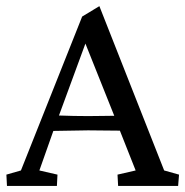

<svg xmlns="http://www.w3.org/2000/svg" viewBox="-20 -611 608 631"><path d="M2.9 0 1 -37.1 48.8 -50.8 250 -556.6 306.6 -590.8 519.5 -50.8 568.4 -37.1 565.4 0H368.2L366.2 -37.1L425.8 -50.8L374 -181.6Q355.5 -181.6 320.3 -182.1Q285.2 -182.6 269.5 -182.6Q241.2 -182.6 155.3 -180.7L109.4 -50.8L168.9 -37.1L167 0ZM269.5 -229.5Q288.1 -229.5 316.7 -230Q345.2 -230.5 355.5 -230.5L260.7 -467.8L173.8 -231.4Q222.7 -229.5 269.5 -229.5Z"/></svg>

Font: Crimson Pro
Style: Regular
Weight: 400
Designer: Jacques Le Bailly
Foundry: Baron von Fonthausen
Version: Version 1.003